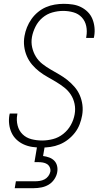

<svg xmlns="http://www.w3.org/2000/svg" viewBox="-20 -763 540 1003"><path d="M196 8Q172 8 148.5 4.5Q125 1 104 -8.5Q83 -18 66.5 -33.5Q50 -49 40.5 -69.5Q31 -90 28 -113.5Q25 -137 29 -161L31 -170H71L70 -163Q65 -135 72 -107.5Q79 -80 98 -61.5Q117 -43 144 -36Q171 -29 200 -29Q228 -29 257 -36.5Q286 -44 310.5 -63.5Q335 -83 350 -110Q365 -137 370 -166Q375 -194 369.5 -220.5Q364 -247 350 -268.5Q336 -290 315.5 -306Q295 -322 272.5 -335.5Q250 -349 227.5 -361.5Q205 -374 184.5 -390Q164 -406 147.5 -425.5Q131 -445 120.5 -469Q110 -493 106.5 -520Q103 -547 108 -575Q112 -598 121 -620.5Q130 -643 144.5 -663.5Q159 -684 178.5 -700Q198 -716 220 -725.5Q242 -735 266 -739Q290 -743 313 -743Q337 -743 360 -739.5Q383 -736 403 -726Q423 -716 438.5 -700.5Q454 -685 462.5 -664.5Q471 -644 473.5 -620.5Q476 -597 472 -574L470 -565H430L431 -572Q436 -600 430.5 -626.5Q425 -653 407.5 -672Q390 -691 364 -698.5Q338 -706 310 -706Q282 -706 253.5 -698Q225 -690 202 -670.5Q179 -651 165.5 -624Q152 -597 147 -570Q142 -542 148 -515.5Q154 -489 167.5 -467Q181 -445 201.5 -429Q222 -413 244.5 -400Q267 -387 289.5 -374Q312 -361 332 -345Q352 -329 369 -309.5Q386 -290 396.5 -266Q407 -242 410.5 -215Q414 -188 409 -160Q405 -137 396 -113.5Q387 -90 371.5 -70Q356 -50 335.5 -34Q315 -18 291.5 -8.5Q268 1 244 4.5Q220 8 196 8ZM57 220 63 184H163Q175 184 188 182Q201 180 212.5 174Q224 168 232 157.5Q240 147 243 134Q245 122 240 111Q235 100 225.5 94Q216 88 204 86Q192 84 180 84H160L179 -29H219L205 52Q221 54 236.5 59.5Q252 65 263 76Q274 87 278 103Q282 119 279 136Q276 155 264 173Q252 191 234.5 201.5Q217 212 196.5 216Q176 220 157 220Z"/></svg>

Font: Iosevka Term Curly XLt Obl
Style: Regular
Weight: 200
Italic angle: -9°
Designer: Belleve Invis
Foundry: Belleve Invis
Version: Version 32.3.0